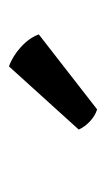

<svg xmlns="http://www.w3.org/2000/svg" viewBox="78 -858 241 438"><g transform="rotate(-90 199.0 -638.5)"><path d="M123 -580 267 -739Q290 -731 311 -712Q332 -693 340 -671L169 -538Q155 -542 142 -554Q129 -566 123 -580Z"/></g></svg>

Font: Signika
Style: Regular
Weight: 400
Designer: Anna Giedrys
Foundry: Anna Giedrys
Version: Version 1.001